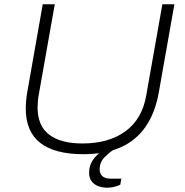

<svg xmlns="http://www.w3.org/2000/svg" viewBox="-20 -706 860 894"><path d="M368 12Q235 12 167.5 -40.5Q100 -93 100 -201Q100 -219 102 -240.5Q104 -262 108 -283L179 -686H235L161 -268Q158 -253 156.5 -236Q155 -219 155 -206Q155 -120 209 -79Q263 -38 364 -38Q487 -38 564.5 -95Q642 -152 661 -262L736 -686H792L720 -279Q703 -181 658 -116Q613 -51 540.5 -19.5Q468 12 368 12ZM480 168Q458 168 438.5 161Q419 154 407 138.5Q395 123 395 99Q395 74 404 54.5Q413 35 429.5 18.5Q446 2 468 -12H509L508 -8Q489 4 466.5 26.5Q444 49 444 84Q444 102 456.5 114Q469 126 498 126H545L540 154Q526 161 509.5 164.5Q493 168 480 168Z"/></svg>

Font: Archivo SemiExpanded Thin
Style: Italic
Weight: 250
Width: 6
Italic angle: -10°
Designer: Hector Gatti
Foundry: Omnibus-Type
Version: Version 2.001